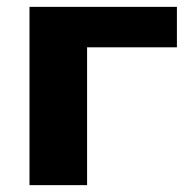

<svg xmlns="http://www.w3.org/2000/svg" viewBox="-20 -540 567 560"><path d="M234 0H66V-520H496V-402H234Z"/></svg>

Font: Mplus 1p ExtraBold
Style: Regular
Weight: 800
Version: Version 1.061